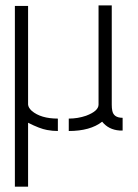

<svg xmlns="http://www.w3.org/2000/svg" viewBox="-20 -704 521 724"><path d="M36.1 0H85.9V-241.2Q129.9 -218.8 157.2 -213.9Q177.7 -210 198.2 -210V-256.8Q133.8 -256.8 99.6 -286.1Q86.9 -297.9 85.9 -309.6V-681.6H36.1ZM239.3 -210Q320.3 -210 365.2 -245.1Q389.6 -214.8 430.7 -211.9Q436.5 -211.9 442.4 -211.9V-259.8Q408.2 -259.8 403.3 -287.1Q401.4 -295.9 401.4 -309.6V-683.6H351.6V-309.6Q351.6 -285.2 304.7 -267.6Q273.4 -256.8 239.3 -256.8Z"/></svg>

Font: Post No Bills Colombo
Style: Regular
Weight: 500
Designer: Kosala Senevirathne, Siva Puranthara, Lasantha Premarathna, Tharique Azeez
Foundry: Mooniak
Version: Version 1.220 ; ttfautohint (v1.5)